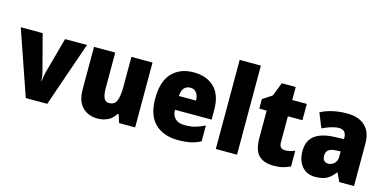

<svg xmlns="http://www.w3.org/2000/svg" viewBox="-72 -1166 3195 1582"><g transform="rotate(15 1525.5 -375.0)"><path d="M192 0 1 -553H188L268 -247Q272 -234 275.5 -212.5Q279 -191 280 -170H283Q284 -190 287.5 -210Q291 -230 295 -246L379 -553H566L375 0Z M1125 -553V0H988L966 -69H956Q932 -28 892.5 -9Q853 10 804 10Q726 10 676 -40Q626 -90 626 -193V-553H807V-249Q807 -195 820 -166.5Q833 -138 864 -138Q914 -138 929.5 -180.5Q945 -223 945 -300V-553Z M1475 -563Q1587 -563 1652 -499Q1717 -435 1717 -310V-225H1404Q1405 -177 1432.5 -150Q1460 -123 1515 -123Q1562 -123 1601.5 -133.5Q1641 -144 1684 -166V-31Q1645 -10 1600 0Q1555 10 1492 10Q1368 10 1295.5 -59.5Q1223 -129 1223 -273Q1223 -419 1291 -491Q1359 -563 1475 -563ZM1481 -434Q1450 -434 1429.5 -413Q1409 -392 1406 -343H1552Q1552 -385 1533 -409.5Q1514 -434 1481 -434Z M1994 0H1813V-760H1994Z M2365 -137Q2386 -137 2406.5 -142Q2427 -147 2449 -156V-21Q2419 -7 2386 1.5Q2353 10 2307 10Q2225 10 2180.5 -32.5Q2136 -75 2136 -182V-414H2073V-495L2153 -548L2198 -664H2317V-553H2441V-414H2317V-191Q2317 -137 2365 -137Z M2785 -563Q2882 -563 2937 -512Q2992 -461 2992 -363V0H2866L2832 -73H2829Q2797 -30 2760.5 -10Q2724 10 2661 10Q2590 10 2548.5 -38.5Q2507 -87 2507 -169Q2507 -258 2563.5 -301Q2620 -344 2727 -349L2812 -352V-362Q2812 -398 2795.5 -414Q2779 -430 2750 -430Q2720 -430 2684 -419Q2648 -408 2609 -389L2559 -513Q2604 -537 2660.5 -550Q2717 -563 2785 -563ZM2774 -245Q2728 -243 2708.5 -226.5Q2689 -210 2689 -179Q2689 -150 2702.5 -136.5Q2716 -123 2738 -123Q2769 -123 2790.5 -145Q2812 -167 2812 -202V-247Z"/></g></svg>

Font: Noto Sans Myanmar UI SemiCondensed Black
Style: Regular
Weight: 900
Width: 4
Designer: Monotype Design Team
Foundry: Monotype Imaging Inc.
Version: Version 2.103; ttfautohint (v1.8.4.7-5d5b)